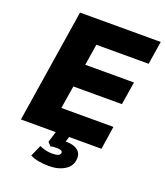

<svg xmlns="http://www.w3.org/2000/svg" viewBox="-161 -813 965 1122"><g transform="rotate(20 321.5 -252.5)"><path d="M30 0 141 -705H643L620 -561H295L274 -429H577L554 -286H252L229 -144H553L531 0ZM276 200Q243 200 212 194.5Q181 189 159 177L190 107Q207 115 227 120Q247 125 268 125Q294 125 306.5 119.5Q319 114 320 102Q320 93 311 89Q302 85 284 85Q276 85 266 85.5Q256 86 246 89L226 67L253 -20H336L312 58L274 40Q285 36 299 34Q313 32 325 32Q354 32 375 40Q396 48 407 63.5Q418 79 417 103Q415 149 375 174.5Q335 200 276 200Z"/></g></svg>

Font: Nunito Sans 11pt Black
Style: Italic
Weight: 900
Italic angle: -9°
Version: Version 3.101;gftools[0.9.27]